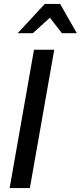

<svg xmlns="http://www.w3.org/2000/svg" viewBox="-20 -957 411 977"><path d="M256 -704H153L29 0H132ZM286 -937H208L70 -788H147L234 -867L295 -788H371Z"/></svg>

Font: Geom
Style: Italic
Weight: 400
Italic angle: -10°
Version: Version 1.102